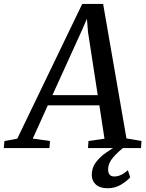

<svg xmlns="http://www.w3.org/2000/svg" viewBox="-86 -768 758 996"><path d="M-66.5 0 -63 -36.5 3.5 -48.5 340.5 -747.5H449L570 -50L648 -36.5L645.5 0H370.5L373 -36.5L456 -48.5L429.5 -221.5H162L84 -49L173.5 -36.5L170.5 0ZM338.5 -610 186 -274.5H421L370.5 -602L365 -670.5ZM470 208.5Q431 208 410.5 188.5Q390 169 390 140Q390 102.5 411 74.5Q432 46.5 462.5 25.2Q493 4 522 -13L546 -24.5L563.5 -9Q526.5 18.5 500.8 48.5Q475 78.5 475 111.5Q475 147.5 507 147.5Q541.5 147.5 577.5 115L589.5 152Q571 172.5 540.2 190.8Q509.5 209 470 208.5Z"/></svg>

Font: Merriweather Text Regular
Style: Italic
Weight: 400
Italic angle: -7.8°
Designer: Eben Sorkin
Foundry: Eben Sorkin
Version: Version 2.100; ttfautohint (v1.7.19-72a1) -l 8 -r 50 -G 200 